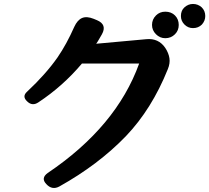

<svg xmlns="http://www.w3.org/2000/svg" viewBox="-20 -875 1057 970"><path d="M214 55Q185 25 221 -1Q568 -235 683 -554H394Q298 -440 174 -358Q143 -337 117 -363Q90 -388 117 -412Q211 -500 270 -584Q294 -619 315 -657.5Q336 -696 355 -739Q371 -774 394.5 -784Q418 -794 453 -780L470 -773Q522 -751 495 -702Q487 -689 480.5 -677Q474 -665 466 -654L719 -677Q781 -683 815 -633Q832 -607 836 -581Q840 -555 828 -526Q747 -324 616 -187Q477 -43 280 67Q243 87 214 55ZM815 -682Q788 -682 768 -702Q748 -722 748 -749Q748 -777 768 -797Q787 -816 815 -816Q845 -816 864 -797Q883 -778 883 -749Q883 -721 864 -702Q844 -682 815 -682ZM955 -733Q930 -733 912 -751Q894 -769 894 -794Q894 -822 912 -838Q931 -855 955 -855Q980 -855 999 -838Q1017 -820 1017 -794Q1017 -770 1000 -751Q982 -733 955 -733Z"/></svg>

Font: MaokenZhuyuanTi
Style: Regular
Weight: 400
Designer: Fontworks Inc & LongZhuTi team: ZERO子、时光羊、荆南、频凡、刘鹏、Little White Dog、帆影Magmeta、奈白不弍、白日月球、ChaoTawei、雨三（排名不分先后）
Version: Version 1.000; 20230222